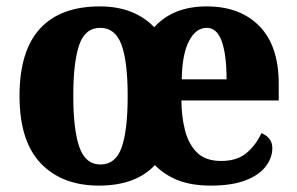

<svg xmlns="http://www.w3.org/2000/svg" viewBox="-20 -570 928 600"><path d="M289 10Q174 10 107.5 -59.5Q41 -129 41 -270Q41 -411 105 -480.5Q169 -550 292 -550Q399 -550 462 -485Q521 -550 626 -550Q730 -550 790.5 -488.5Q851 -427 851 -308V-256H547Q547 -207 558 -163.5Q569 -120 595.5 -93.5Q622 -67 671 -67Q721 -67 750.5 -92Q780 -117 797 -154Q812 -148 821.5 -136.5Q831 -125 831 -107Q831 -77 810.5 -50Q790 -23 747.5 -6.5Q705 10 639 10Q580 10 538 -6Q496 -22 464 -54Q404 10 289 10ZM294 -56Q341 -56 360 -109Q379 -162 379 -270Q379 -378 359.5 -430.5Q340 -483 293 -483Q246 -483 227.5 -429.5Q209 -376 209 -270Q209 -165 228 -110.5Q247 -56 294 -56ZM688 -322Q688 -399 673 -441Q658 -483 626 -483Q592 -483 570.5 -441.5Q549 -400 548 -322Z"/></svg>

Font: Noto Serif Thai SemiCondensed ExtraBold
Style: Regular
Weight: 800
Width: 4
Designer: Monotype Design Team
Foundry: Monotype Imaging Inc.
Version: Version 2.002; ttfautohint (v1.8.4.7-5d5b)